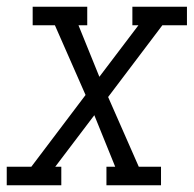

<svg xmlns="http://www.w3.org/2000/svg" viewBox="-50 -550 575 570"><path d="M-30 0V-55H43L204 -268L113 -475H47V-530H209V-475H183L245 -322L361 -475H343V-530H505V-475H432L271 -262L362 -55H428V0H266V-55H292L230 -208L114 -55H132V0Z"/></svg>

Font: Iosevka Slab Light Oblique
Style: Regular
Weight: 300
Italic angle: -9°
Monospace: yes
Designer: Belleve Invis
Foundry: Belleve Invis
Version: Version 11.1.1; ttfautohint (v1.8.3)